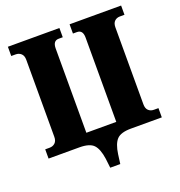

<svg xmlns="http://www.w3.org/2000/svg" viewBox="-155 -844 1079 1152"><g transform="rotate(-20 384.5 -268.0)"><path d="M352 178 345 118Q336 54 310.5 27Q285 0 220 0H23V-59H51Q72 -59 86 -72Q100 -85 100 -111V-603Q100 -629 86 -642Q72 -655 51 -655H23V-714H352V-655H326Q289 -655 289 -606V-68H480V-606Q480 -655 443 -655H417V-714H746V-655H717Q696 -655 682.5 -642Q669 -629 669 -603V-111Q669 -85 682.5 -72Q696 -59 717 -59H746V0H549Q484 0 458.5 27Q433 54 424 118L416 178Z"/></g></svg>

Font: Noto Serif SemiCondensed Black
Style: Regular
Weight: 900
Width: 4
Designer: Monotype Design Team
Foundry: Monotype Imaging Inc.
Version: Version 2.014; ttfautohint (v1.8.4.7-5d5b)